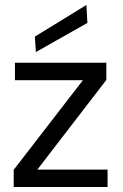

<svg xmlns="http://www.w3.org/2000/svg" viewBox="-20 -751 494 771"><path d="M35 0V-69L313 -429H40V-499H407V-430L130 -70H412V0ZM124 -542 120 -604 327 -731 331 -659Z"/></svg>

Font: DM Sans 20pt
Style: Regular
Weight: 400
Version: Version 4.004;gftools[0.9.30]